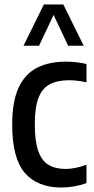

<svg xmlns="http://www.w3.org/2000/svg" viewBox="-20 -828 419 858"><path d="M253.5 10Q148 10 91.2 -55Q34.5 -120 34.5 -271.5Q34.5 -374 63 -435.8Q91.5 -497.5 145 -525Q198.5 -552.5 274.5 -552.5Q297 -552.5 320.5 -550Q344 -547.5 366.5 -542V-460Q345.5 -465 325.5 -467.2Q305.5 -469.5 290.5 -469.5Q237.5 -469.5 203.2 -451.8Q169 -434 152.2 -391.2Q135.5 -348.5 135.5 -274Q135.5 -197 151 -153.2Q166.5 -109.5 197 -91.2Q227.5 -73 273 -73Q314 -73 366.5 -91.5V-9.5Q338 0.5 309.2 5.2Q280.5 10 253.5 10ZM85 -623.5 176 -808H263L354 -623.5H284.5L219.5 -761.5L154.5 -623.5Z"/></svg>

Font: Encode Sans Condensed Condensed Medium
Style: Regular
Weight: 500
Width: 3
Designer: Multiple Designers
Foundry: Impallari Type
Version: Version 3.000; ttfautohint (v1.8.3) -l 8 -r 50 -G 200 -x 14 